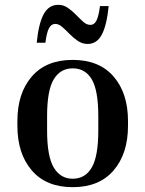

<svg xmlns="http://www.w3.org/2000/svg" viewBox="-20 -765 602 795"><path d="M510 -264V-244Q510 -129 450.5 -59.5Q391 10 281 10Q171 10 111.5 -59.5Q52 -129 52 -244V-264Q52 -379 111.5 -448Q171 -517 281 -517Q391 -517 450.5 -448Q510 -379 510 -264ZM387 -284Q387 -391 360 -436.5Q333 -482 281 -482Q230 -482 202.5 -436.5Q175 -391 175 -284V-224Q175 -118 202.5 -71.5Q230 -25 281 -25Q333 -25 360 -71.5Q387 -118 387 -224ZM343 -583Q321 -583 302.5 -595.5Q284 -608 268 -624.5Q252 -641 237.5 -653.5Q223 -666 209 -666Q192 -666 182.5 -647.5Q173 -629 168 -588H132Q140 -668 161 -706.5Q182 -745 221 -745Q243 -745 261 -732.5Q279 -720 295 -703.5Q311 -687 325 -674.5Q339 -662 354 -662Q371 -662 380 -681Q389 -700 394 -740H430Q422 -660 401.5 -621.5Q381 -583 343 -583Z"/></svg>

Font: Inria Serif
Style: Bold
Weight: 700
Designer: Black Foundry Team
Foundry: Black Foundry
Version: Version 1.000; ttfautohint (v1.8.3)